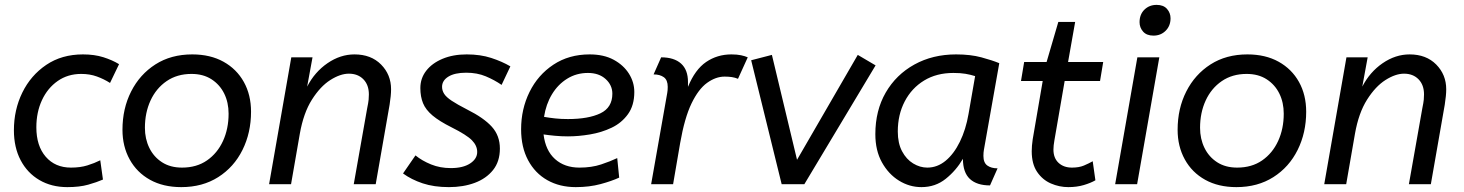

<svg xmlns="http://www.w3.org/2000/svg" viewBox="-20 -755 6000 787"><path d="M431 -415Q406 -431 377 -441.5Q348 -452 313 -452Q258 -452 216.5 -423Q175 -394 152 -344.5Q129 -295 129 -233Q129 -157 167.5 -112.5Q206 -68 271 -68Q309 -68 338 -77Q367 -86 391 -98L402 -19Q377 -8 341.5 2Q306 12 256 12Q191 12 141.5 -17Q92 -46 64.5 -98.5Q37 -151 37 -221Q37 -305 71.5 -375.5Q106 -446 169.5 -489Q233 -532 320 -532Q367 -532 403.5 -520.5Q440 -509 468 -492Z M723 12Q649 12 595 -18Q541 -48 511.5 -101.5Q482 -155 482 -223Q482 -310 517.5 -380Q553 -450 617 -491Q681 -532 768 -532Q842 -532 896 -502Q950 -472 979.5 -419Q1009 -366 1009 -297Q1009 -211 974 -140.5Q939 -70 874.5 -29Q810 12 723 12ZM726 -68Q786 -68 828.5 -97.5Q871 -127 894 -177Q917 -227 917 -289Q917 -335 899 -371.5Q881 -408 847 -430Q813 -452 765 -452Q706 -452 663 -422.5Q620 -393 597 -343Q574 -293 574 -231Q574 -186 592 -149Q610 -112 644 -90Q678 -68 726 -68Z M1410 -453Q1375 -453 1334 -427Q1293 -401 1258.5 -346.5Q1224 -292 1209 -207L1173 0H1083L1174 -520H1261L1239 -400Q1270 -460 1322.5 -496Q1375 -532 1433 -532Q1501 -532 1542 -490.5Q1583 -449 1583 -389Q1583 -364 1577 -326L1520 0H1430L1485 -311Q1490 -335 1491 -346.5Q1492 -358 1492 -368Q1492 -407 1469.5 -430Q1447 -453 1410 -453Z M2036 -407Q2007 -427 1971.5 -442Q1936 -457 1891 -457Q1844 -457 1818 -441Q1792 -425 1792 -399Q1792 -384 1800.5 -370.5Q1809 -357 1831.5 -342Q1854 -327 1895 -306Q1963 -272 1996 -235.5Q2029 -199 2029 -146Q2029 -93 2001 -58Q1973 -23 1926 -5.5Q1879 12 1820 12Q1759 12 1712.5 -3.5Q1666 -19 1632 -44L1683 -118Q1710 -96 1747 -81Q1784 -66 1828 -66Q1878 -66 1907 -85Q1936 -104 1936 -132Q1936 -158 1914.5 -180Q1893 -202 1831 -233Q1781 -258 1753 -281.5Q1725 -305 1714 -332Q1703 -359 1703 -394Q1703 -434 1727 -465Q1751 -496 1794 -514Q1837 -532 1893 -532Q1949 -532 1993.5 -517.5Q2038 -503 2072 -483Z M2340 12Q2274 12 2223.5 -16.5Q2173 -45 2144.5 -98.5Q2116 -152 2116 -225Q2116 -308 2150.5 -378Q2185 -448 2248.5 -490Q2312 -532 2397 -532Q2455 -532 2495.5 -510Q2536 -488 2558 -453Q2580 -418 2580 -378Q2580 -323 2554 -287Q2528 -251 2487 -231.5Q2446 -212 2398.5 -204Q2351 -196 2308 -196Q2281 -196 2254.5 -198.5Q2228 -201 2208 -204Q2216 -138 2255 -103Q2294 -68 2355 -68Q2405 -68 2444 -81Q2483 -94 2510 -107L2518 -27Q2488 -13 2442 -0.5Q2396 12 2340 12ZM2390 -456Q2343 -456 2305 -432.5Q2267 -409 2242.5 -368.5Q2218 -328 2210 -276Q2233 -272 2256.5 -269.5Q2280 -267 2308 -267Q2392 -267 2441 -290.5Q2490 -314 2490 -371Q2490 -406 2462.5 -431Q2435 -456 2390 -456Z M2715 -374Q2716 -379 2716.5 -385.5Q2717 -392 2717 -399Q2717 -427 2701 -438.5Q2685 -450 2659 -450L2690 -520Q2743 -520 2771.5 -494.5Q2800 -469 2800 -419V-399Q2829 -470 2874.5 -501Q2920 -532 2978 -532Q3001 -532 3017.5 -528.5Q3034 -525 3045 -520L3005 -432Q2993 -437 2980 -439Q2967 -441 2950 -441Q2914 -441 2878.5 -415.5Q2843 -390 2814.5 -331Q2786 -272 2768 -169L2739 0H2649Z M3059 -508 3144 -530 3247 -100 3496 -530 3569 -487 3277 0H3184Z M3568 -205Q3568 -302 3610.5 -375.5Q3653 -449 3728 -490.5Q3803 -532 3899 -532Q3958 -532 4002.5 -520Q4047 -508 4076 -496L4013 -141Q4012 -136 4011.5 -129.5Q4011 -123 4011 -116Q4011 -88 4027 -76.5Q4043 -65 4069 -65L4038 5Q3984 5 3955.5 -21.5Q3927 -48 3927 -104Q3899 -56 3856.5 -22Q3814 12 3757 12Q3708 12 3665 -14.5Q3622 -41 3595 -89.5Q3568 -138 3568 -205ZM3977 -443Q3958 -449 3937.5 -452.5Q3917 -456 3888 -456Q3819 -456 3768 -425Q3717 -394 3688.5 -339.5Q3660 -285 3660 -216Q3660 -168 3677.5 -135Q3695 -102 3723 -85Q3751 -68 3781 -68Q3822 -68 3856 -96Q3890 -124 3914.5 -174Q3939 -224 3950 -288Z M4178 -501H4270L4318 -665H4387L4358 -501H4502L4489 -423H4344L4302 -180Q4300 -169 4299 -159.5Q4298 -150 4298 -142Q4298 -107 4319 -87.5Q4340 -68 4374 -68Q4403 -68 4423 -76.5Q4443 -85 4459 -94L4470 -16Q4451 -5 4422.5 3.5Q4394 12 4359 12Q4322 12 4287.5 -3Q4253 -18 4231 -50.5Q4209 -83 4209 -135Q4209 -157 4213 -184L4254 -423H4165Z M4708 -609Q4680 -609 4665.5 -625.5Q4651 -642 4651 -664Q4651 -696 4671 -715.5Q4691 -735 4721 -735Q4749 -735 4763.5 -718.5Q4778 -702 4778 -680Q4778 -649 4758 -629Q4738 -609 4708 -609ZM4641 0H4551L4642 -520H4732Z M5048 12Q4974 12 4920 -18Q4866 -48 4836.5 -101.5Q4807 -155 4807 -223Q4807 -310 4842.5 -380Q4878 -450 4942 -491Q5006 -532 5093 -532Q5167 -532 5221 -502Q5275 -472 5304.5 -419Q5334 -366 5334 -297Q5334 -211 5299 -140.5Q5264 -70 5199.5 -29Q5135 12 5048 12ZM5051 -68Q5111 -68 5153.5 -97.5Q5196 -127 5219 -177Q5242 -227 5242 -289Q5242 -335 5224 -371.5Q5206 -408 5172 -430Q5138 -452 5090 -452Q5031 -452 4988 -422.5Q4945 -393 4922 -343Q4899 -293 4899 -231Q4899 -186 4917 -149Q4935 -112 4969 -90Q5003 -68 5051 -68Z M5735 -453Q5700 -453 5659 -427Q5618 -401 5583.5 -346.5Q5549 -292 5534 -207L5498 0H5408L5499 -520H5586L5564 -400Q5595 -460 5647.5 -496Q5700 -532 5758 -532Q5826 -532 5867 -490.5Q5908 -449 5908 -389Q5908 -364 5902 -326L5845 0H5755L5810 -311Q5815 -335 5816 -346.5Q5817 -358 5817 -368Q5817 -407 5794.5 -430Q5772 -453 5735 -453Z"/></svg>

Font: ABeeZee
Style: Italic
Weight: 400
Italic angle: -10°
Designer: Anja Meiners
Foundry: Anja Meiners
Version: Version 1.003; ttfautohint (v1.8.3)